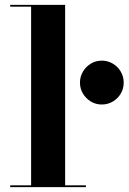

<svg xmlns="http://www.w3.org/2000/svg" viewBox="-20 -770 529 790"><path d="M248 -750V-7.5H333.5V0H22V-7.5H108V-742.5H22V-750ZM399 -340Q374 -340 353.8 -352.2Q333.5 -364.5 321.2 -385Q309 -405.5 309 -430Q309 -454.5 321.2 -475.2Q333.5 -496 353.8 -508.2Q374 -520.5 399 -520.5Q423.5 -520.5 444.2 -508.2Q465 -496 477 -475.2Q489 -454.5 489 -430Q489 -405.5 477 -385Q465 -364.5 444.2 -352.2Q423.5 -340 399 -340Z"/></svg>

Font: Bodoni Moda 28pt
Style: Bold
Weight: 700
Designer: Owen Earl
Foundry: indestructible type
Version: Version 2.005